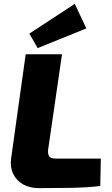

<svg xmlns="http://www.w3.org/2000/svg" viewBox="-20 -971 582 994"><path d="M301 -690 229 -195Q227 -172 235.5 -161Q244 -150 269 -150H502L499 -8Q431 0 347.5 1.5Q264 3 182 3Q134 3 99.5 -16.5Q65 -36 48 -71.5Q31 -107 38 -154L113 -690ZM367 -951 427 -824 175 -722 132 -797Z"/></svg>

Font: Exo 2 ExtraBold
Style: Italic
Weight: 800
Italic angle: -8°
Designer: Natanael Gama
Foundry: Natanael Gama
Version: Version 2.010